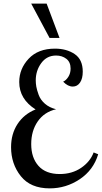

<svg xmlns="http://www.w3.org/2000/svg" viewBox="-20 -1020 561 1058"><path d="M41 -209Q41 -282 76.5 -336.5Q112 -391 176 -417Q86 -474 86 -568Q86 -641 138 -696.5Q190 -752 283 -752Q347 -752 391.5 -722Q436 -692 436 -625Q436 -587 421 -565Q406 -543 381 -543Q354 -543 328 -570Q344 -577 356.5 -596.5Q369 -616 369 -642Q369 -678 345.5 -696Q322 -714 289 -714Q238 -714 207.5 -672.5Q177 -631 177 -577Q177 -561 180 -543Q183 -525 193 -497.5Q203 -470 227.5 -448.5Q252 -427 289 -418Q224 -403 188 -351Q152 -299 152 -226Q152 -151 192 -106Q232 -61 309 -61Q377 -61 427 -95Q477 -129 496 -180L521 -170Q495 -83 419.5 -32.5Q344 18 254 18Q148 18 94.5 -49.5Q41 -117 41 -209ZM152 -1000H237L308 -811H253Z"/></svg>

Font: Lobster Two
Style: Regular
Weight: 400
Designer: Pablo Impallari
Foundry: Pablo Impallari. www.impallari.com
Version: Version 1.006